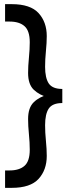

<svg xmlns="http://www.w3.org/2000/svg" viewBox="-20 -770 340 926"><path d="M4.5 136V52H26.5Q73 52 98.2 29.8Q123.5 7.5 123.5 -48Q123.5 -82 119.5 -122.5Q115.5 -163 115.5 -196Q115.5 -250.5 142.8 -277Q170 -303.5 215.5 -315V-299Q170 -311 142.8 -337.2Q115.5 -363.5 115.5 -418Q115.5 -451 119.5 -491.8Q123.5 -532.5 123.5 -566Q123.5 -621.5 98.2 -643.8Q73 -666 26.5 -666H4.5V-750H36.5Q126.5 -750 166 -706.8Q205.5 -663.5 205.5 -596Q205.5 -564 201.5 -523.5Q197.5 -483 197.5 -448Q197.5 -394 215.2 -367.5Q233 -341 280.5 -341V-273Q233 -273 215.2 -246.5Q197.5 -220 197.5 -166Q197.5 -131 201.5 -90.8Q205.5 -50.5 205.5 -18Q205.5 49.5 166 92.8Q126.5 136 36.5 136Z"/></svg>

Font: Cabin SemiCondensedMedium
Style: Regular
Weight: 500
Width: 4
Designer: Pablo Impallari
Foundry: Pablo Impallari. http://www.impallari.com Igino Marini. http://www.ikern.com
Version: Version 3.001